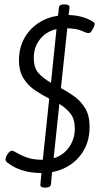

<svg xmlns="http://www.w3.org/2000/svg" viewBox="-20 -779 460 870"><path d="M183 71Q161 71 163 56L168 5Q75 5 15 -41Q5 -48 5 -56Q5 -67 15 -81.5Q25 -96 34 -96Q41 -96 57 -86Q73 -76 101.5 -65.5Q130 -55 174 -55L203 -332Q172 -348 140 -369Q108 -390 87 -423Q66 -456 66 -507Q66 -560 88.5 -602.5Q111 -645 151 -672.5Q191 -700 243 -708L247 -744Q248 -759 269 -759H274Q296 -759 295 -744L291 -711Q355 -709 399 -682Q409 -677 409 -670Q409 -665 404.5 -655Q400 -645 394 -637Q388 -629 382 -629Q372 -629 351 -639Q330 -649 285 -651L256 -380Q288 -363 317.5 -341.5Q347 -320 366.5 -287.5Q386 -255 386 -204Q386 -124 339.5 -69Q293 -14 216 1L211 56Q209 71 187 71ZM133 -517Q133 -473 153.5 -449Q174 -425 211 -404L236 -647Q190 -637 161.5 -601.5Q133 -566 133 -517ZM319 -197Q319 -239 299.5 -264Q280 -289 249 -308L223 -62Q267 -75 293 -112Q319 -149 319 -197Z"/></svg>

Font: Asap Condensed Condensed Light
Style: Italic
Weight: 300
Width: 3
Italic angle: -6°
Designer: Pablo Cosgaya
Foundry: Omnibus-Type
Version: Version 3.001; ttfautohint (v1.8.4.7-5d5b)